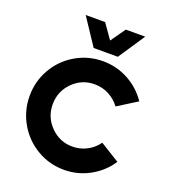

<svg xmlns="http://www.w3.org/2000/svg" viewBox="-159 -1007 1004 1134"><g transform="rotate(20 342.5 -439.5)"><path d="M35.2 -330.1Q35.2 -422.4 80.6 -500.7Q126 -579.1 204.1 -624.5Q282.2 -669.9 374 -669.9Q460.4 -669.9 534.7 -629.4Q608.9 -588.9 654.8 -520L533.2 -443.8Q505.4 -481.4 463.9 -503.2Q422.4 -524.9 374 -524.9Q293.5 -524.9 236.8 -467.8Q180.2 -410.6 180.2 -329.1Q180.2 -248.5 237.1 -191.2Q293.9 -133.8 374 -133.8Q422.9 -133.8 464.6 -155.8Q506.3 -177.7 533.2 -215.8L655.8 -140.1Q609.9 -70.3 535.4 -29.1Q460.9 12.2 374 12.2Q282.2 12.2 204.1 -33.7Q126 -79.6 80.6 -158.4Q35.2 -237.3 35.2 -330.1ZM183.1 -891.1H305.2L370.1 -798.8L435.1 -891.1H557.1L445.8 -724.1H293.9Z"/></g></svg>

Font: Human Sans
Style: Bold
Weight: 700
Designer: Tim Radville
Foundry: Continuum
Version: Version 1.000;FEAKit 1.0